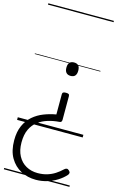

<svg xmlns="http://www.w3.org/2000/svg" viewBox="-181 -952 860 1408"><g transform="rotate(15 249.0 -248.0)"><path d="M295 -285Q310 -285 316 -281Q322 -277 322 -265V-87Q322 -76 317 -71Q312 -66 302 -66Q259 -63 218 -50.5Q177 -38 144.5 -13.5Q112 11 93 51Q74 91 74 151Q74 211 96.5 253Q119 295 158 316.5Q197 338 245 338Q285 338 317.5 328Q350 318 377 300.5Q404 283 428 260Q437 252 445.5 251.5Q454 251 463 260Q473 269 472 277.5Q471 286 465 293Q440 321 405.5 342.5Q371 364 330 376.5Q289 389 245 389Q183 389 131.5 362Q80 335 49 282Q18 229 18 149Q18 84 39 37.5Q60 -9 95.5 -39.5Q131 -70 176 -87.5Q221 -105 268 -113V-266Q268 -277 274.5 -281Q281 -285 295 -285ZM295 -515Q318 -515 329 -502.5Q340 -490 340 -464Q340 -439 329 -426Q318 -413 295 -413Q273 -413 261.5 -426Q250 -439 250 -464Q250 -490 261.5 -502.5Q273 -515 295 -515ZM0 365H498V375H0ZM0 -20H498V0H0ZM0 -505H498V-500H0ZM0 -885H498V-875H0Z"/></g></svg>

Font: Playwrite GB J Guides
Style: Regular
Weight: 400
Designer: Veronika Burian, José Scaglione
Foundry: TypeTogether
Version: Version 1.003